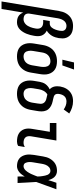

<svg xmlns="http://www.w3.org/2000/svg" viewBox="728 -1556 1011 2572"><g transform="rotate(90 1234.0 -270.5)"><path d="M-32 215 96 -556Q100 -580 107.5 -604Q115 -628 128 -650Q141 -672 159.5 -690.5Q178 -709 200.5 -721Q223 -733 247.5 -738Q272 -743 296 -743Q322 -743 347 -738.5Q372 -734 393.5 -723Q415 -712 430.5 -693.5Q446 -675 454.5 -652Q463 -629 463 -603.5Q463 -578 459 -552Q455 -529 448 -506Q441 -483 428.5 -461.5Q416 -440 398 -421.5Q380 -403 359 -391Q382 -380 399 -362.5Q416 -345 424.5 -322.5Q433 -300 433 -273.5Q433 -247 428 -221Q424 -196 417.5 -171Q411 -146 401.5 -122Q392 -98 378 -75Q364 -52 345 -32.5Q326 -13 300.5 -2.5Q275 8 250 8Q228 8 206.5 4Q185 0 167 -11Q149 -22 136.5 -39Q124 -56 117 -76L69 215ZM208 -80Q225 -80 242 -87.5Q259 -95 272.5 -108Q286 -121 295.5 -137Q305 -153 311.5 -170Q318 -187 322.5 -204Q327 -221 330 -239Q334 -259 332 -279Q330 -299 319 -314Q308 -329 289 -336Q270 -343 250 -343H215L230 -431H265Q279 -431 292.5 -437.5Q306 -444 316 -455.5Q326 -467 333 -480Q340 -493 345 -507Q350 -521 354 -535Q358 -549 360 -563Q363 -580 362.5 -597.5Q362 -615 353 -628.5Q344 -642 328.5 -648.5Q313 -655 296 -655Q282 -655 269 -651Q256 -647 244.5 -638.5Q233 -630 224.5 -618.5Q216 -607 210 -594.5Q204 -582 200.5 -568.5Q197 -555 194 -542L131 -159Q128 -142 132 -125.5Q136 -109 147 -98.5Q158 -88 174.5 -84Q191 -80 208 -80Z M705 8Q675 8 647 2Q619 -4 596 -18.5Q573 -33 557.5 -56Q542 -79 534.5 -106Q527 -133 527 -162.5Q527 -192 532 -221L552 -341Q556 -366 565 -391Q574 -416 588.5 -438.5Q603 -461 623.5 -479Q644 -497 668.5 -508Q693 -519 718 -523.5Q743 -528 768 -528Q798 -528 826 -522Q854 -516 877 -501.5Q900 -487 916 -464Q932 -441 939.5 -414Q947 -387 946.5 -357.5Q946 -328 941 -299L921 -179Q917 -154 908.5 -129Q900 -104 885 -81.5Q870 -59 850 -41Q830 -23 805.5 -12Q781 -1 755.5 3.5Q730 8 705 8ZM705 -80Q727 -80 748.5 -88Q770 -96 786 -112.5Q802 -129 810.5 -150.5Q819 -172 823 -193L843 -313Q845 -328 845.5 -343Q846 -358 844 -372Q842 -386 836.5 -399Q831 -412 821 -421.5Q811 -431 797.5 -435.5Q784 -440 769 -440Q747 -440 725.5 -432Q704 -424 687.5 -407.5Q671 -391 662.5 -369.5Q654 -348 651 -327L631 -207Q628 -192 628 -177Q628 -162 630 -148Q632 -134 637.5 -121Q643 -108 652.5 -98.5Q662 -89 676 -84.5Q690 -80 705 -80ZM748 -600 785 -756H880L825 -600Z M1205 8Q1176 8 1147.5 2Q1119 -4 1096 -18.5Q1073 -33 1057.5 -56Q1042 -79 1034.5 -106Q1027 -133 1027 -162.5Q1027 -192 1032 -221L1045 -298Q1049 -319 1056.5 -339Q1064 -359 1077 -376Q1090 -393 1107.5 -407Q1125 -421 1145 -430Q1131 -442 1121.5 -458.5Q1112 -475 1108 -493Q1104 -511 1104 -531Q1104 -551 1107 -570Q1111 -593 1119 -615.5Q1127 -638 1140 -658.5Q1153 -679 1171.5 -696Q1190 -713 1211.5 -723.5Q1233 -734 1256.5 -738.5Q1280 -743 1303 -743Q1349 -743 1391 -729Q1433 -715 1469 -692L1415 -618Q1392 -634 1365 -644.5Q1338 -655 1308 -655Q1290 -655 1271.5 -649Q1253 -643 1239.5 -629Q1226 -615 1218.5 -597Q1211 -579 1208 -561Q1205 -544 1206.5 -527.5Q1208 -511 1218.5 -500Q1229 -489 1244.5 -484.5Q1260 -480 1275.5 -476.5Q1291 -473 1307 -469.5Q1323 -466 1337.5 -461Q1352 -456 1366 -448.5Q1380 -441 1392 -431.5Q1404 -422 1413.5 -410Q1423 -398 1429 -383.5Q1435 -369 1438 -353.5Q1441 -338 1441 -321.5Q1441 -305 1439 -288.5Q1437 -272 1434 -255L1421 -179Q1417 -154 1408.5 -129Q1400 -104 1386 -82Q1372 -60 1351 -41.5Q1330 -23 1306 -12Q1282 -1 1256 3.5Q1230 8 1205 8ZM1206 -80Q1227 -80 1249 -88Q1271 -96 1286.5 -113Q1302 -130 1310.5 -151Q1319 -172 1323 -193L1335 -270Q1338 -288 1339 -306.5Q1340 -325 1333 -340.5Q1326 -356 1312.5 -366.5Q1299 -377 1282.5 -382.5Q1266 -388 1248.5 -391Q1231 -394 1214 -399Q1198 -390 1186 -377Q1174 -364 1165.5 -348.5Q1157 -333 1151.5 -316.5Q1146 -300 1144 -284L1131 -207Q1128 -192 1128 -177Q1128 -162 1130 -148Q1132 -134 1137.5 -121Q1143 -108 1153 -98.5Q1163 -89 1177 -84.5Q1191 -80 1206 -80Z M1845 8Q1818 8 1792 3.5Q1766 -1 1743.5 -13Q1721 -25 1704.5 -44.5Q1688 -64 1679.5 -88.5Q1671 -113 1670.5 -140Q1670 -167 1675 -194L1714 -432H1596V-520H1831L1774 -179Q1771 -159 1774 -139Q1777 -119 1789.5 -105Q1802 -91 1821 -85.5Q1840 -80 1860 -80Q1875 -80 1889.5 -84Q1904 -88 1918 -96L1903 -8Q1890 0 1875 4Q1860 8 1845 8Z M2175 8Q2146 8 2120 1Q2094 -6 2073.5 -22Q2053 -38 2040.5 -61.5Q2028 -85 2022.5 -111Q2017 -137 2018.5 -165Q2020 -193 2024 -221L2044 -341Q2048 -365 2055 -388.5Q2062 -412 2074.5 -433.5Q2087 -455 2104.5 -474Q2122 -493 2144 -505.5Q2166 -518 2190 -523Q2214 -528 2238 -528Q2262 -528 2284 -518.5Q2306 -509 2321 -492.5Q2336 -476 2345.5 -455Q2355 -434 2362 -412Q2370 -439 2378.5 -466Q2387 -493 2397 -520H2484Q2459 -453 2435 -385Q2411 -317 2386 -250Q2391 -188 2393.5 -125.5Q2396 -63 2400 0H2313Q2313 -24 2312.5 -47.5Q2312 -71 2313 -95Q2301 -76 2287.5 -57.5Q2274 -39 2256 -24Q2238 -9 2217 -0.5Q2196 8 2175 8ZM2175 -80Q2189 -80 2203 -87Q2217 -94 2228.5 -105Q2240 -116 2248.5 -129Q2257 -142 2265 -155Q2273 -168 2279 -182Q2285 -196 2291 -210Q2297 -224 2302.5 -238Q2308 -252 2313 -266Q2313 -284 2311.5 -301.5Q2310 -319 2307 -336Q2304 -353 2300.5 -370Q2297 -387 2290 -402.5Q2283 -418 2269.5 -429Q2256 -440 2238 -440Q2225 -440 2212 -435.5Q2199 -431 2188.5 -422Q2178 -413 2170 -401.5Q2162 -390 2157 -377.5Q2152 -365 2148.5 -352.5Q2145 -340 2143 -327L2123 -207Q2121 -194 2119.5 -180Q2118 -166 2119 -153Q2120 -140 2123 -127Q2126 -114 2132 -103Q2138 -92 2149.5 -86Q2161 -80 2175 -80Z"/></g></svg>

Font: Iosevka Term Curly SmBd Obl
Style: Regular
Weight: 600
Italic angle: -9°
Designer: Belleve Invis
Foundry: Belleve Invis
Version: Version 32.3.0